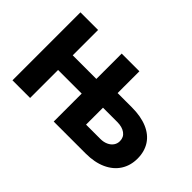

<svg xmlns="http://www.w3.org/2000/svg" viewBox="-86 -794 1059 1059"><g transform="rotate(45 443.5 -265.0)"><path d="M56.9 -530.3H194.5V-332.5H434.4V-218.3H194.5V0H56.9ZM850.3 -182.4Q850.3 -128.4 824 -87.2Q797.6 -45.9 747.3 -22.9Q697 0 628.2 0H378.6V-530.3H516.7V-114.2H628.2Q652.8 -114.2 672.2 -122.9Q691.6 -131.5 702.5 -146.8Q713.4 -162.1 713.4 -181.8Q713.4 -212.3 689.9 -229.3Q666.4 -246.3 628.2 -246.3H469.8V-360.4H628.2Q697.9 -360.4 748 -339.3Q798.1 -318.2 824.2 -278Q850.3 -237.8 850.3 -182.4Z"/></g></svg>

Font: Pretendard Std Variable
Style: Regular
Weight: 400
Designer: Base glyphs from Inter by Rasmus Andersson; Hangeul glyphs from Noto Sans CJK(Source Han Sans) by Jang Soo-young and Kan
Foundry: Kil Hyung-jin
Version: Version 1.309;Glyphs 3.2 (3225)